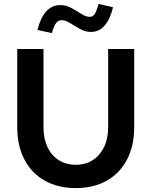

<svg xmlns="http://www.w3.org/2000/svg" viewBox="-20 -950 773 980"><path d="M367 10Q276 10 208.5 -28Q141 -66 104.5 -136Q68 -206 68 -301V-700H202V-301Q202 -243 222 -200Q242 -157 279.5 -133Q317 -109 367 -109Q417 -109 454 -133Q491 -157 511.5 -200Q532 -243 532 -301V-700H665V-301Q665 -206 628.5 -136Q592 -66 525 -28Q458 10 367 10ZM245 -781 171 -797Q187 -860 216 -892Q245 -924 288 -924Q318 -924 345 -909Q372 -894 395.5 -879Q419 -864 438 -864Q454 -864 463.5 -878.5Q473 -893 483 -930L557 -913Q542 -851 513.5 -819Q485 -787 444 -787Q416 -787 389 -802Q362 -817 338 -832Q314 -847 295 -847Q278 -847 266.5 -832.5Q255 -818 245 -781Z"/></svg>

Font: Red Hat Text SemiBold
Style: Regular
Weight: 600
Designer: Pentagram, MCKL
Foundry: MCKL
Version: Version 1.030